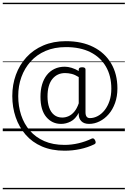

<svg xmlns="http://www.w3.org/2000/svg" viewBox="-20 -950 924 1390"><path d="M273 -249Q273 -298 284.5 -337.5Q296 -377 318.5 -406Q341 -435 374 -451Q407 -467 449 -467Q472 -467 498.5 -459Q525 -451 550 -436V-448Q551 -456 557 -459.5Q563 -463 575 -463Q587 -463 593 -459Q599 -455 599 -447V-137Q599 -116 607 -105.5Q615 -95 631 -95Q660 -95 688 -110Q716 -125 738 -153Q760 -181 773 -220Q786 -259 786 -308Q786 -401 746.5 -468.5Q707 -536 634 -572.5Q561 -609 457 -609Q374 -609 310 -581.5Q246 -554 202 -505Q158 -456 135 -392.5Q112 -329 112 -255Q112 -181 133 -117Q154 -53 196 -4.5Q238 44 300.5 71.5Q363 99 447 99Q498 99 549 87Q600 75 645 53Q660 47 669 67Q679 88 662 95Q614 118 559.5 129.5Q505 141 447 141Q355 141 284 110.5Q213 80 165.5 25Q118 -30 93.5 -101.5Q69 -173 69 -255Q69 -337 95 -408.5Q121 -480 171 -535Q221 -590 293.5 -621Q366 -652 457 -652Q572 -652 655.5 -610Q739 -568 784.5 -491Q830 -414 830 -310Q830 -252 813 -204.5Q796 -157 767 -123.5Q738 -90 701 -71.5Q664 -53 625 -53Q588 -53 569 -72.5Q550 -92 550 -121Q550 -124 550 -127Q550 -130 550 -133Q526 -88 492 -70.5Q458 -53 422 -53Q357 -53 315 -103Q273 -153 273 -249ZM324 -252Q324 -206 336 -171.5Q348 -137 372 -118Q396 -99 431 -99Q454 -99 476.5 -109Q499 -119 518 -141.5Q537 -164 550 -202V-392Q523 -409 499 -415Q475 -421 451 -421Q422 -421 399 -410Q376 -399 359 -378Q342 -357 333 -325.5Q324 -294 324 -252ZM0 410H884V420H0ZM0 -20H884V0H0ZM0 -505H884V-500H0ZM0 -930H884V-920H0Z"/></svg>

Font: Playwrite DE Grund Guides
Style: Regular
Weight: 400
Designer: Veronika Burian, José Scaglione
Foundry: TypeTogether
Version: Version 1.003